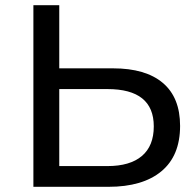

<svg xmlns="http://www.w3.org/2000/svg" viewBox="-20 -720 753 740"><path d="M108.7 -700H208.4V-456.6H415.7Q541.1 -456.6 607.6 -400.4Q674.1 -344.1 674.1 -234.7Q674.1 -119.7 602.1 -59.9Q530.1 0 397.9 0H108.7ZM572.7 -232.9Q572.7 -376.7 394.1 -376.7H208.4V-79.9H394.1Q481.1 -79.9 526.9 -118.8Q572.7 -157.7 572.7 -232.9Z"/></svg>

Font: iiserrat Thin
Style: Regular
Weight: 100
Designer: Akira Ohta
Foundry: Akira Ohta
Version: Version 1.200;Glyphs 3.3.1 (3343)